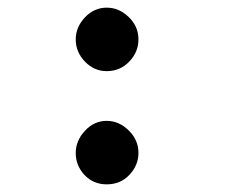

<svg xmlns="http://www.w3.org/2000/svg" viewBox="-20 -470 590 502"><path d="M259 -284Q226 -284 202 -309Q178 -334 178 -367Q178 -399 202 -424.5Q226 -450 259 -450Q291 -450 316.5 -425.5Q342 -401 342 -367Q342 -334 318 -309Q294 -284 259 -284ZM259 12Q224 12 201 -12.5Q178 -37 178 -70Q178 -102 202 -128Q226 -154 259 -154Q291 -154 316.5 -129Q342 -104 342 -70Q342 -38 318.5 -13Q295 12 259 12Z"/></svg>

Font: Inconsolata SemiExpanded ExtraBold
Style: Regular
Weight: 800
Width: 6
Monospace: yes
Designer: Raph Levien, Cyreal, Brenton Simpson
Foundry: Raph Levien, Cyreal, Google
Version: Version 3.001; ttfautohint (v1.8.2.53-6de2)